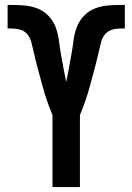

<svg xmlns="http://www.w3.org/2000/svg" viewBox="-20 -763 540 783"><path d="M194 0V-294Q188 -308 182.5 -322.5Q177 -337 172 -351.5Q167 -366 162.5 -380.5Q158 -395 154 -410Q150 -425 146 -439.5Q142 -454 138 -469Q134 -484 130 -499Q126 -514 122.5 -529Q119 -544 115.5 -559Q112 -574 108.5 -588.5Q105 -603 96.5 -616.5Q88 -630 74.5 -637Q61 -644 45.5 -645.5Q30 -647 15 -647H11V-743H20Q49 -743 77 -741Q105 -739 131.5 -729Q158 -719 178 -698Q198 -677 207.5 -650.5Q217 -624 220.5 -596Q224 -568 229 -540Q234 -512 239 -484Q244 -456 250 -429Q256 -456 261 -484Q266 -512 271 -540Q276 -568 279.5 -596Q283 -624 292.5 -650.5Q302 -677 322 -698Q342 -719 368.5 -729Q395 -739 423 -741Q451 -743 480 -743H489V-647H485Q470 -647 454.5 -645.5Q439 -644 425.5 -637Q412 -630 403.5 -616.5Q395 -603 391.5 -588.5Q388 -574 384.5 -559Q381 -544 377.5 -529Q374 -514 370 -499Q366 -484 362 -469Q358 -454 354 -439.5Q350 -425 346 -410Q342 -395 337.5 -380.5Q333 -366 328 -351.5Q323 -337 317.5 -322.5Q312 -308 306 -294V0Z"/></svg>

Font: Iosevka Term
Style: Bold
Weight: 700
Monospace: yes
Designer: Belleve Invis
Foundry: Belleve Invis
Version: Version 30.0.1